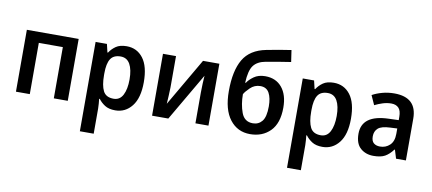

<svg xmlns="http://www.w3.org/2000/svg" viewBox="-83 -1089 3721 1653"><g transform="rotate(10 1777.0 -262.5)"><path d="M527 -541V0H405V-448H195V0H74V-541Z M910 -455Q965 -455 992 -407Q1019 -359 1019 -273Q1019 -188 992.5 -137Q966 -86 912 -86Q845 -86 820.5 -134Q796 -182 796 -272V-288Q796 -373 822 -414Q848 -455 910 -455ZM946 -551Q887 -551 852.5 -527Q818 -503 796 -469H791L774 -541H675V240H796V20Q796 1 794 -22.5Q792 -46 790 -64H796Q817 -35 851.5 -12.5Q886 10 943 10Q1031 10 1087.5 -61.5Q1144 -133 1144 -271Q1144 -410 1090 -480.5Q1036 -551 946 -551Z M1378 -541H1264V0H1406L1649 -417Q1647 -396 1645 -348Q1643 -300 1643 -269V0H1757V-541H1614L1371 -123Q1372 -141 1375 -191Q1378 -241 1378 -267Z M1878 -324Q1878 -162 1944.5 -76Q2011 10 2121 10Q2229 10 2297 -58.5Q2365 -127 2365 -264Q2365 -376 2312 -440Q2259 -504 2166 -504Q2106 -504 2066.5 -475.5Q2027 -447 2010 -419H2004Q2009 -526 2042 -570Q2075 -614 2147 -627Q2191 -635 2253 -645.5Q2315 -656 2363 -663L2348 -765Q2296 -757 2241.5 -748Q2187 -739 2134 -728Q1995 -701 1936.5 -601.5Q1878 -502 1878 -324ZM2129 -86Q2055 -86 2028.5 -158Q2002 -230 2002 -318Q2013 -340 2050.5 -376.5Q2088 -413 2139 -413Q2193 -413 2216.5 -369.5Q2240 -326 2240 -253Q2240 -161 2209.5 -123.5Q2179 -86 2129 -86Z M2721 -455Q2776 -455 2803 -407Q2830 -359 2830 -273Q2830 -188 2803.5 -137Q2777 -86 2723 -86Q2656 -86 2631.5 -134Q2607 -182 2607 -272V-288Q2607 -373 2633 -414Q2659 -455 2721 -455ZM2757 -551Q2698 -551 2663.5 -527Q2629 -503 2607 -469H2602L2585 -541H2486V240H2607V20Q2607 1 2605 -22.5Q2603 -46 2601 -64H2607Q2628 -35 2662.5 -12.5Q2697 10 2754 10Q2842 10 2898.5 -61.5Q2955 -133 2955 -271Q2955 -410 2901 -480.5Q2847 -551 2757 -551Z M3362 -258V-211Q3362 -145 3327 -112Q3292 -79 3242 -79Q3208 -79 3187 -96.5Q3166 -114 3166 -155Q3166 -200 3195.5 -226Q3225 -252 3301 -255ZM3286 -551Q3231 -551 3181.5 -537.5Q3132 -524 3094 -503L3131 -421Q3165 -438 3201.5 -449.5Q3238 -461 3275 -461Q3316 -461 3339 -437.5Q3362 -414 3362 -359V-331L3275 -328Q3041 -321 3041 -156Q3041 -70 3086.5 -30Q3132 10 3200 10Q3264 10 3300.5 -10.5Q3337 -31 3370 -75H3374L3397 0H3483V-365Q3483 -551 3286 -551Z"/></g></svg>

Font: Noto Sans Display Medium
Style: Regular
Weight: 500
Designer: Monotype Design Team
Foundry: Monotype Imaging Inc.
Version: Version 1.900